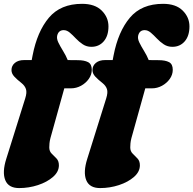

<svg xmlns="http://www.w3.org/2000/svg" viewBox="-34 -746 985 978"><path d="M24.5 -389Q24.5 -411.5 42 -425.8Q59.5 -440 88.5 -440H127.5L132 -463.5Q155.5 -585 215 -655.8Q274.5 -726.5 384 -726.5Q449.5 -726.5 484 -692.2Q518.5 -658 518.5 -611.5Q518.5 -563 494.2 -535.2Q470 -507.5 431.5 -507.5Q407 -507.5 387.8 -520.2Q368.5 -533 352.5 -550Q336.5 -567 321.5 -579.8Q306.5 -592.5 290.5 -592.5Q264.5 -592.5 257.5 -565.5Q253.5 -549.5 263.2 -529.5Q273 -509.5 287.2 -486.5Q301.5 -463.5 311 -440L361.5 -439.5Q395.5 -439.5 414.5 -429.5Q433.5 -419.5 433.5 -390.5Q433.5 -365.5 418.2 -344Q403 -322.5 378.8 -309.2Q354.5 -296 327 -296H293.5L223 -43Q219 -27.5 218 -15.5Q217 -3.5 217 5Q217 24.5 229.2 36.5Q241.5 48.5 253.8 61.2Q266 74 266 96Q266 129 236 155.2Q206 181.5 159.5 196.8Q113 212 63.5 212Q9 212 -7.2 171.5Q-23.5 131 -2 63L94.5 -245Q104 -275 98.2 -292.2Q92.5 -309.5 75.5 -323Q52.5 -341 38.5 -356.2Q24.5 -371.5 24.5 -389ZM437 -389Q437 -411.5 454.5 -425.8Q472 -440 501 -440H540L544.5 -463.5Q568 -585 627.5 -655.8Q687 -726.5 796.5 -726.5Q862 -726.5 896.5 -692.2Q931 -658 931 -611.5Q931 -563 906.8 -535.2Q882.5 -507.5 844 -507.5Q819.5 -507.5 800.2 -520.2Q781 -533 765 -550Q749 -567 734 -579.8Q719 -592.5 703 -592.5Q677 -592.5 670 -565.5Q666 -549.5 675.8 -529.5Q685.5 -509.5 699.8 -486.5Q714 -463.5 723.5 -440L774 -439.5Q808 -439.5 827 -429.5Q846 -419.5 846 -390.5Q846 -365.5 830.8 -344Q815.5 -322.5 791.2 -309.2Q767 -296 739.5 -296H706L635.5 -43Q631.5 -27.5 630.5 -15.5Q629.5 -3.5 629.5 5Q629.5 24.5 641.8 36.5Q654 48.5 666.2 61.2Q678.5 74 678.5 96Q678.5 129 648.5 155.2Q618.5 181.5 572 196.8Q525.5 212 476 212Q421.5 212 405.2 171.5Q389 131 410.5 63L507 -245Q516.5 -275 510.8 -292.2Q505 -309.5 488 -323Q465 -341 451 -356.2Q437 -371.5 437 -389Z"/></svg>

Font: Fraunces 9pt SuperSoft Black
Style: Italic
Weight: 900
Italic angle: -16°
Version: Version 1.000;[0bf87f6ff]